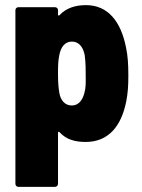

<svg xmlns="http://www.w3.org/2000/svg" viewBox="-20 -545 555 748"><path d="M471 -360C451 -461 401 -525 315 -525C276 -525 239 -515 212 -486C209 -483 206 -484 206 -488V-505C206 -512 201 -517 194 -517H52C45 -517 40 -512 40 -505V171C40 178 45 183 52 183H194C201 183 206 178 206 171V-28C206 -32 209 -33 212 -30C239 0 275 8 314 8C402 8 453 -53 472 -151C478 -183 480 -208 480 -251C480 -294 478 -327 471 -360ZM309 -184C302 -154 285 -134 260 -134C233 -134 216 -154 211 -184C207 -207 206 -232 206 -258C206 -283 206 -308 211 -330C217 -362 233 -383 260 -383C287 -383 304 -362 310 -330C314 -302 314 -269 314 -238C314 -219 314 -201 309 -184Z"/></svg>

Font: Barlow Semi Condensed ExtraBold
Style: Regular
Weight: 800
Width: 4
Designer: Jeremy Tribby
Foundry: Tribby Type
Version: Version 1.422;hotconv 1.0.109;makeotfexe 2.5.65596